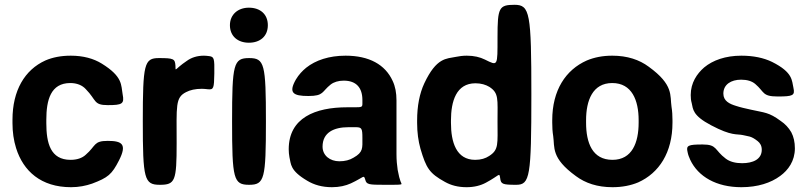

<svg xmlns="http://www.w3.org/2000/svg" viewBox="-20 -770 3368 800"><path d="M173 -257V-271C173 -353 191 -424 273 -424C300 -424 323 -415 338 -398C383 -352 369 -332 429 -332C489 -332 499 -337 491 -377C484 -415 493 -450 404 -505C370 -526 327 -538 275 -538C234 -538 199 -531 169 -518C83 -479 32 -393 32 -271V-257C32 -220 37 -185 47 -153C77 -57 151 10 276 10C309 10 338 4 364 -5C430 -30 446 -43 476 -102C510 -169 489 -183 429 -183C369 -183 381 -163 337 -125C322 -111 300 -104 274 -104C190 -104 173 -174 173 -257Z M830 -538C801 -538 777 -530 758 -516C706 -481 712 -468 711 -497C709 -525 703 -528 642 -528C581 -528 575 -504 575 -264C575 -24 581 0 646 0C710 0 716 -16 716 -173C716 -330 710 -363 755 -386C772 -395 794 -400 821 -400C829 -400 838 -399 847 -398C870 -396 872 -402 873 -464C874 -526 872 -533 853 -536C845 -537 837 -538 830 -538Z M1088 -264C1088 -504 1082 -528 1018 -528C953 -528 947 -504 947 -264C947 -24 953 0 1018 0C1082 0 1088 -24 1088 -264ZM1017 -592C1064 -592 1096 -619 1096 -665C1096 -711 1064 -738 1017 -738C971 -738 938 -709 938 -665C938 -619 971 -592 1017 -592Z M1632 -128V-352C1632 -383 1627 -410 1616 -433C1585 -501 1518 -538 1420 -538C1351 -538 1295 -519 1256 -488C1240 -475 1225 -459 1213 -439C1181 -383 1201 -370 1265 -370C1330 -370 1320 -388 1358 -418C1371 -428 1390 -434 1412 -434C1465 -434 1490 -404 1490 -353V-338C1490 -324 1487 -323 1458 -323H1427C1293 -323 1183 -279 1183 -148C1183 -137 1184 -126 1186 -115C1193 -87 1187 -60 1260 -17C1288 0 1322 10 1363 10C1394 10 1420 4 1442 -6C1498 -32 1495 -44 1502 -21C1507 -1 1517 0 1582 0C1646 0 1653 0 1653 -4C1653 -8 1646 -12 1637 -62C1634 -82 1632 -103 1632 -128ZM1324 -159C1324 -218 1371 -240 1432 -240H1461C1487 -240 1490 -236 1490 -195C1490 -153 1494 -136 1453 -113C1437 -103 1417 -98 1394 -98C1355 -98 1324 -122 1324 -159Z M2064 -28C2067 -3 2073 0 2131 0C2188 0 2194 -34 2194 -375C2194 -716 2188 -750 2124 -750C2059 -750 2053 -738 2053 -615C2053 -492 2055 -495 2000 -522C1980 -532 1955 -538 1925 -538C1909 -538 1893 -536 1879 -533C1840 -525 1799 -531 1748 -423C1728 -380 1718 -328 1718 -268V-258C1718 -218 1723 -182 1732 -150C1756 -69 1769 -48 1834 -12C1859 2 1888 10 1924 10C1956 10 1983 3 2005 -9C2063 -40 2060 -53 2064 -28ZM2053 -264C2053 -170 2059 -146 2018 -120C2003 -110 1984 -104 1960 -104C1881 -104 1859 -178 1859 -258V-268C1859 -348 1881 -423 1961 -423C1985 -423 2004 -417 2019 -408C2059 -382 2053 -358 2053 -264Z M2281 -269V-259C2281 -240 2282 -221 2285 -203C2292 -156 2275 -112 2380 -36C2419 -7 2469 10 2532 10C2572 10 2608 3 2639 -10C2726 -49 2782 -134 2782 -259V-269C2782 -288 2781 -307 2778 -325C2771 -372 2788 -416 2683 -492C2644 -521 2594 -538 2531 -538C2491 -538 2456 -531 2425 -518C2337 -479 2281 -394 2281 -269ZM2641 -269V-259C2641 -176 2614 -104 2532 -104C2448 -104 2422 -175 2422 -259V-269C2422 -351 2449 -424 2531 -424C2613 -424 2641 -352 2641 -269Z M3072 -90C3045 -90 3021 -96 3004 -109C2956 -145 2969 -168 2908 -168C2847 -168 2838 -164 2845 -136C2847 -125 2851 -115 2856 -104C2889 -34 2965 10 3069 10C3137 10 3192 -8 3231 -37C3264 -61 3292 -99 3292 -152C3292 -178 3287 -200 3277 -219C3266 -238 3251 -254 3233 -266C3183 -303 3166 -300 3109 -313C3086 -318 3064 -323 3046 -329C3020 -337 2994 -349 2994 -380C2994 -418 3026 -438 3068 -438C3093 -438 3113 -432 3127 -420C3166 -387 3155 -368 3220 -368C3284 -368 3293 -372 3286 -404C3279 -434 3285 -468 3197 -512C3162 -529 3119 -538 3069 -538C3003 -538 2950 -519 2914 -489C2884 -463 2858 -425 2858 -374C2858 -362 2859 -351 2862 -341C2868 -315 2865 -289 2943 -248C3030 -202 3049 -213 3076 -207C3098 -201 3108 -205 3137 -182C3147 -174 3154 -163 3154 -146C3154 -106 3117 -90 3072 -90Z"/></svg>

Font: Asimov Print
Style: A
Weight: 500
Designer: Google
Version: Version 2.000980: 2014